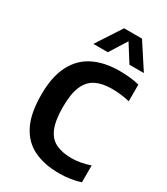

<svg xmlns="http://www.w3.org/2000/svg" viewBox="-199 -890 855 984"><g transform="rotate(30 228.0 -398.0)"><path d="M318.5 7.5Q231 7.5 168.2 -22.5Q105.5 -52.5 71.8 -119.2Q38 -186 38 -296.5Q38 -402.5 72.5 -470.2Q107 -538 171.5 -570.2Q236 -602.5 326.5 -602.5Q356.5 -602.5 387 -599.5Q417.5 -596.5 443 -589.5V-491Q416 -497.5 390.2 -500.5Q364.5 -503.5 337 -503.5Q280.5 -503.5 242.2 -484.2Q204 -465 184.8 -420Q165.5 -375 165.5 -297.5Q165.5 -218 184.5 -173Q203.5 -128 241.2 -109.8Q279 -91.5 335 -91.5Q359.5 -91.5 387 -96.5Q414.5 -101.5 443 -111V-12Q419 -3 385.8 2.2Q352.5 7.5 318.5 7.5ZM139 -655 235.5 -803H341.5L438 -655H352.5L280.5 -769.5H296.5L224.5 -655Z"/></g></svg>

Font: Encode Sans SC Condensed SemiBold
Style: Regular
Weight: 600
Width: 3
Designer: Multiple Designers
Foundry: Impallari Type
Version: Version 3.002